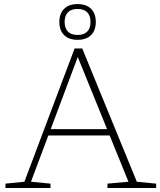

<svg xmlns="http://www.w3.org/2000/svg" viewBox="-20 -944 805 964"><path d="M210.5 -264V-295.5H539.5V-264ZM667 -31.5 764 -22V0H519.5V-22L625 -31.5L364.5 -672.5H376L135.5 -31.5L233.5 -22V0H7.5V-22L102.5 -31.5L354.5 -700.5H393ZM369.5 -923.5Q413.5 -923.5 437.2 -899.8Q461 -876 461 -833.5Q461 -791.5 437.2 -767.8Q413.5 -744 369.5 -744Q326 -744 302 -767.8Q278 -791.5 278 -833.5Q278 -876 302 -899.8Q326 -923.5 369.5 -923.5ZM369.5 -768.5Q401.5 -768.5 418 -785.5Q434.5 -802.5 434.5 -833.5Q434.5 -865.5 418 -882.2Q401.5 -899 369.5 -899Q337.5 -899 321 -882.2Q304.5 -865.5 304.5 -833.5Q304.5 -802.5 321 -785.5Q337.5 -768.5 369.5 -768.5Z"/></svg>

Font: Newsreader 9pt ExtraLight
Style: Regular
Weight: 250
Designer: Hugues Gentile
Foundry: Production Type
Version: Version 1.003